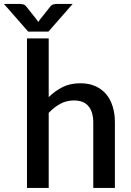

<svg xmlns="http://www.w3.org/2000/svg" viewBox="-68 -930 650 950"><path d="M173 -449.5Q204.5 -480.5 242 -499.2Q279.5 -518 329.5 -518Q371.5 -518 403.2 -504Q435 -490 456.8 -464.5Q478.5 -439 489.5 -403.2Q500.5 -367.5 500.5 -324.5V0H393.5V-324.5Q393.5 -376 369.8 -404.5Q346 -433 297.5 -433Q261.5 -433 230.8 -416.5Q200 -400 173 -371.5V0H65.5V-740H173ZM291.5 -910.5 171.5 -773.5H71.5L-48.5 -910.5H29.5Q36 -910.5 45.8 -908.5Q55.5 -906.5 62.5 -897L115 -831Q119 -825.5 121.5 -821Q124 -825.5 128 -831L180 -896.5Q187.5 -906.5 197 -908.5Q206.5 -910.5 213.5 -910.5Z"/></svg>

Font: Lato 2
Style: Regular
Weight: 600
Designer: Lukasz Dziedzic with Adam Twardoch and Botio Nikoltchev
Foundry: tyPoland Lukasz Dziedzic
Version: Version 2.015; 2015-08-06; http://www.latofonts.com/